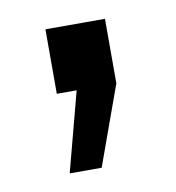

<svg xmlns="http://www.w3.org/2000/svg" viewBox="-44 -158 314 343"><g transform="rotate(-10 113.0 13.5)"><path d="M115 144H57L95 0H59V-117H167V0Z"/></g></svg>

Font: CST
Style: Regular
Weight: 400
Version: Version 1.00